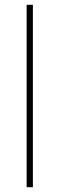

<svg xmlns="http://www.w3.org/2000/svg" viewBox="-20 -780 247 800"><path d="M117 0H91V-760H117Z"/></svg>

Font: Noto Sans Sinhala UI Thin
Style: Regular
Weight: 100
Designer: Jelle Bosma - Monotype Design Team
Foundry: Monotype Imaging Inc.
Version: Version 2.006; ttfautohint (v1.8.4.7-5d5b)